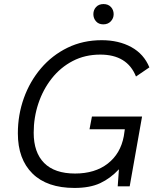

<svg xmlns="http://www.w3.org/2000/svg" viewBox="-20 -918 767 946"><path d="M433 -344H680L619 0H560L566 -84Q524 -39 473.5 -15.5Q423 8 347 8Q212 8 140 -63Q68 -134 68 -261Q68 -352 97.5 -434.5Q127 -517 182 -581.5Q237 -646 313 -683Q389 -720 481 -720Q565 -720 627 -686Q689 -652 716 -586L650 -541Q607 -649 474 -649Q399 -649 338.5 -617.5Q278 -586 235 -531.5Q192 -477 169 -408Q146 -339 146 -264Q146 -167 197.5 -115Q249 -63 350 -63Q448 -63 511 -112Q574 -161 590 -247L595 -281H421ZM489 -798Q466 -798 453 -813Q440 -828 440 -848Q440 -869 453.5 -883.5Q467 -898 490 -898Q513 -898 526.5 -883.5Q540 -869 540 -848Q540 -828 526 -813Q512 -798 489 -798Z"/></svg>

Font: Livvic
Style: Italic
Weight: 400
Italic angle: -10°
Designer: Jacques Le Bailly, Baron von Fonthausen
Version: Version 1.001; ttfautohint (v1.8.2)